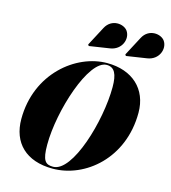

<svg xmlns="http://www.w3.org/2000/svg" viewBox="-145 -1148 1131 1273"><g transform="rotate(15 420.5 -511.0)"><path d="M752.5 -859C832 -871 860.5 -952.5 827.5 -1000.5C800.5 -1039.5 713.5 -1051.5 675 -978L605.5 -846.5L611.5 -837.5ZM497.5 -859C577 -871 605.5 -952.5 572.5 -1000.5C545.5 -1039.5 458.5 -1051.5 420 -978L350.5 -846.5L356.5 -837.5ZM335 10C558 10 790 -182 790 -495C790 -658 678 -760 505 -760C292 -760 50 -568 50 -255C50 -92 152 10 335 10ZM505 -747.5C559 -747.5 580 -703.5 580 -615C580 -383 469 -3 335 -3C281 -3 260 -26.5 260 -135C260 -367 381 -747.5 505 -747.5Z"/></g></svg>

Font: Bodoni* 16pt Fatface
Style: Italic
Weight: 900
Italic angle: -13°
Version: Version 2.3